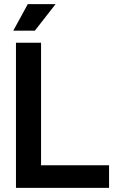

<svg xmlns="http://www.w3.org/2000/svg" viewBox="-20 -906 559 926"><path d="M57 0V-700H178V-109H506V0ZM44 -758 114 -886H248L148 -758Z"/></svg>

Font: Space Grotesk Frontify SemiBold
Style: Regular
Weight: 600
Designer: Florian Karsten
Version: Version 2.000